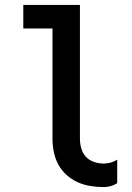

<svg xmlns="http://www.w3.org/2000/svg" viewBox="-20 -755 540 783"><path d="M403 8Q376 8 348.5 3.5Q321 -1 296.5 -12Q272 -23 251.5 -41.5Q231 -60 218 -84Q205 -108 199.5 -135Q194 -162 194 -189V-639H75V-735H306V-189Q306 -169 311.5 -149.5Q317 -130 330.5 -115.5Q344 -101 363.5 -94.5Q383 -88 403 -88Q417 -88 431.5 -92Q446 -96 458 -104V-8Q446 0 431.5 4Q417 8 403 8Z"/></svg>

Font: Iosevka
Style: Bold
Weight: 700
Monospace: yes
Designer: Belleve Invis
Foundry: Belleve Invis
Version: Version 32.5.0; ttfautohint (v1.8.4)